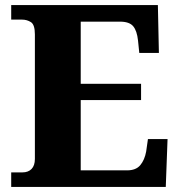

<svg xmlns="http://www.w3.org/2000/svg" viewBox="-20 -734 705 754"><path d="M24 0V-57H68Q91 -57 104 -70.5Q117 -84 117 -110V-599Q117 -637 101.5 -647Q86 -657 66 -657H24V-714H600L604 -526H527L522 -575Q518 -613 503 -631Q488 -649 451 -649H297V-405H534V-341H297V-65H479Q514 -65 531 -85.5Q548 -106 554 -139L561 -188H638L631 0Z"/></svg>

Font: Noto Serif ExtraBold
Style: Regular
Weight: 800
Designer: Monotype Design Team
Foundry: Monotype Imaging Inc.
Version: Version 2.014